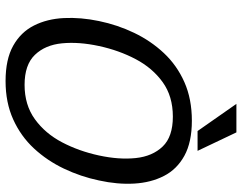

<svg xmlns="http://www.w3.org/2000/svg" viewBox="-112 -768 890 707"><g transform="rotate(90 333.5 -415.0)"><path d="M279 10Q199 10 149 -18Q99 -46 74.5 -94.5Q50 -143 47 -205Q44 -267 58 -334Q72 -402 101.5 -463.5Q131 -525 176 -573Q221 -621 283 -648.5Q345 -676 425 -676Q504 -676 554 -648.5Q604 -621 628.5 -573Q653 -525 656.5 -463.5Q660 -402 645 -334Q631 -267 601.5 -205Q572 -143 527 -94.5Q482 -46 420 -18Q358 10 279 10ZM293 -60Q367 -60 419.5 -98Q472 -136 504.5 -198Q537 -260 553 -334Q569 -408 562.5 -469.5Q556 -531 520 -568.5Q484 -606 410 -606Q335 -606 283 -568.5Q231 -531 198.5 -469.5Q166 -408 150 -334Q134 -260 140 -198Q146 -136 182.5 -98Q219 -60 293 -60ZM363 -840H468L536 -697H463Z"/></g></svg>

Font: Epunda Sans
Style: Italic
Weight: 400
Italic angle: -12.0243°
Designer: Simon Atzbach
Foundry: typofactur
Version: Version 2.204; ttfautohint (v1.8.4.7-5d5b)